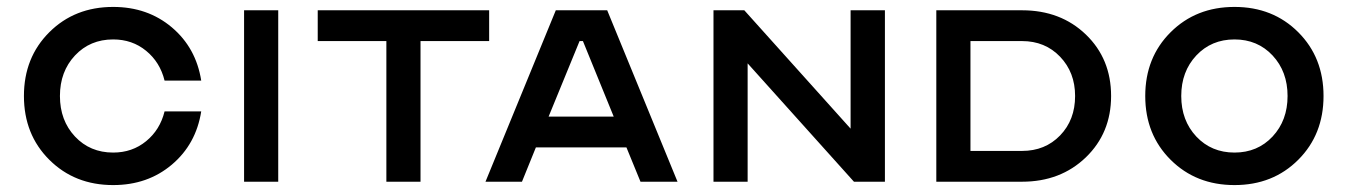

<svg xmlns="http://www.w3.org/2000/svg" viewBox="-20 -530 3930 560"><path d="M310.1 9.8Q197.8 9.8 123.8 -64Q49.8 -137.7 49.8 -250Q49.8 -362.3 123.8 -436Q197.8 -509.8 310.1 -509.8Q410.6 -509.8 481.2 -450.2Q551.8 -390.6 566.9 -294.9H460Q446.8 -348.6 406.2 -381.8Q365.7 -415 310.1 -415Q242.7 -415 198.7 -368.2Q154.8 -321.3 154.8 -250Q154.8 -178.7 198.7 -131.8Q242.7 -85 310.1 -85Q365.7 -85 406.2 -118.2Q446.8 -151.4 460 -205.1H566.9Q551.8 -109.4 481.2 -49.8Q410.6 9.8 310.1 9.8Z M691.9 -500H791.5V0H691.9Z M906.7 -500H1406.7V-410.2H1206.5V0H1106.9V-410.2H906.7Z M1502.4 0H1396L1601.1 -500H1751L1956.1 0H1848.1L1807.1 -100.1H1543ZM1670.4 -410.2 1580.1 -189.9H1770L1680.2 -410.2Z M2061 0V-500H2150.9L2460.9 -154.8V-500H2561V0H2470.7L2160.6 -345.2V0Z M2710.9 -500H2960.9Q3073.7 -500 3147.2 -429.2Q3220.7 -358.4 3220.7 -250Q3220.7 -142.1 3147 -71Q3073.2 0 2960.9 0H2710.9ZM2810.5 -410.2V-89.8H2960.9Q3028.3 -89.8 3072 -135Q3115.7 -180.2 3115.7 -250Q3115.7 -318.8 3072 -364.5Q3028.3 -410.2 2960.9 -410.2Z M3394.3 -64Q3320.3 -137.7 3320.3 -250Q3320.3 -362.3 3394.3 -436Q3468.3 -509.8 3580.6 -509.8Q3692.9 -509.8 3766.6 -436Q3840.3 -362.3 3840.3 -250Q3840.3 -137.7 3766.6 -64Q3692.9 9.8 3580.6 9.8Q3468.3 9.8 3394.3 -64ZM3469.2 -368.2Q3425.3 -321.3 3425.3 -250Q3425.3 -178.7 3469.2 -131.8Q3513.2 -85 3580.6 -85Q3647.9 -85 3691.7 -131.8Q3735.4 -178.7 3735.4 -250Q3735.4 -321.3 3691.7 -368.2Q3647.9 -415 3580.6 -415Q3513.2 -415 3469.2 -368.2Z"/></svg>

Font: Optician Sans
Style: Regular
Weight: 400
Designer: Fábio Duarte Martins, Simen Schikulski
Version: Version 1.002